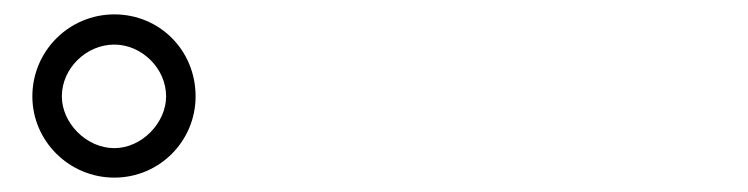

<svg xmlns="http://www.w3.org/2000/svg" viewBox="-20 -841 1040 267"><path d="M25 -707C25 -645 76 -594 139 -594C202 -594 252 -645 252 -707C252 -771 202 -821 139 -821C76 -821 25 -770 25 -707ZM66 -707C66 -746 100 -779 139 -779C177 -779 211 -746 211 -707C211 -670 177 -635 139 -635C100 -635 66 -670 66 -707Z"/></svg>

Font: Genne Gothic Normal
Style: Regular
Weight: 350
Designer: Ryoko NISHIZUKA (kana & ideographs); Paul D. Hunt (Latin, Greek & Cyrillic); Wenlong ZHANG (bopomofo); Sandoll Communica
Foundry: Adobe Systems Incorporated
Version: Version 1.004;PS 1.004;hotconv 16.6.51;makeotf.lib2.5.65220